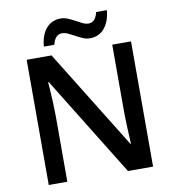

<svg xmlns="http://www.w3.org/2000/svg" viewBox="-96 -994 975 1078"><g transform="rotate(-10 391.5 -455.0)"><path d="M465.8 -771Q445.3 -771 425.5 -779.5Q405.8 -788.1 386.7 -798.6Q367.7 -809.1 349.6 -817.6Q331.5 -826.2 314.9 -826.2Q275.4 -826.2 261.7 -770H202.1Q208 -837.9 240 -873.5Q272 -909.2 321.8 -909.2Q342.8 -909.2 362.8 -900.6Q382.8 -892.1 401.9 -881.6Q420.9 -871.1 438.7 -862.5Q456.5 -854 473.1 -854Q511.7 -854 524.9 -910.2H585.9Q580.1 -844.7 548.3 -807.9Q516.6 -771 465.8 -771ZM689 0H545.9L194.8 -568.8H190.9L193.4 -537.1Q200.2 -446.3 200.2 -371.1V0H94.2V-713.9H235.8L585.9 -147.9H588.9Q587.9 -159.2 585 -229.7Q582 -300.3 582 -339.8V-713.9H689Z"/></g></svg>

Font: TypoPRO Open Sans
Style: Regular
Weight: 600
Foundry: Ascender Corporation
Version: Version 1.10